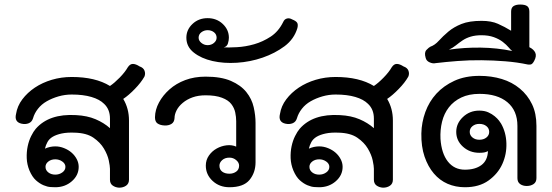

<svg xmlns="http://www.w3.org/2000/svg" viewBox="-20 -835 2480 862"><path d="M559.1 -28.3Q559.1 -10.6 546.2 -1.5Q533.3 7.6 514.6 7.6Q498 6.6 485.9 -2Q473.7 -10.6 473.7 -28.3V-77.3Q473.7 -89.4 468.4 -114.6Q463.1 -139.9 446.7 -167.7Q430.3 -195.5 399.5 -216.7Q368.7 -237.9 315.7 -239.4Q281.3 -240.9 256.8 -235.6Q232.3 -230.3 216.7 -221Q201 -211.6 193.2 -197.5Q185.4 -183.3 181.8 -167.7Q204 -177.8 228.3 -177.8Q248.5 -177.8 267.9 -169.9Q287.4 -162.1 301.5 -149.7Q315.7 -137.4 324.5 -120.7Q333.3 -104 333.3 -85.9Q333.3 -48 302.5 -21.2Q271.7 5.6 228.3 5.6Q222.2 5.6 207.6 4.8Q192.9 4 175.5 -3.3Q158.1 -10.6 141.4 -25.5Q124.7 -40.4 112.1 -69.7Q101 -97 100 -125Q99 -153 104.3 -178.3Q109.6 -203.5 119.9 -224.2Q130.3 -244.9 140.4 -256.6Q200 -325.3 321.2 -318.2Q371.7 -315.7 409.1 -299.7Q446.5 -283.8 473.7 -259.6V-303Q473.7 -343.9 447.5 -368.7Q427.3 -388.9 390.4 -399.7Q353.5 -410.6 302 -410.6Q271.7 -410.6 242.7 -402.3Q213.6 -393.9 189.9 -380.3Q166.2 -366.7 150.5 -346.7Q134.8 -326.8 128.3 -304Q123.2 -287.4 108.8 -281.6Q94.4 -275.8 76.3 -279.8Q43.4 -287.4 52 -323.2Q57.6 -359.1 80.3 -389.1Q103 -419.2 136.6 -441.7Q170.2 -464.1 212.6 -476.8Q255.1 -489.4 302 -489.4Q408.1 -489.4 473.7 -449Q493.4 -462.1 517.2 -486.4Q540.9 -510.6 554 -533.3Q564.1 -548.5 577.3 -548Q590.4 -547.5 606.6 -536.9Q624.2 -530.8 629 -517.2Q633.8 -503.5 628.3 -490.9Q613.1 -464.1 585.1 -435.4Q557.1 -406.6 533.3 -390.9Q559.1 -348 559.1 -293.9ZM273.7 -85.9Q273.7 -100 259.8 -109.8Q246 -119.7 228.3 -119.7Q209.6 -119.7 197 -109.8Q184.3 -100 184.3 -85.9Q184.3 -70.7 197 -60.9Q209.6 -51 228.3 -51Q246 -51 259.8 -60.9Q273.7 -70.7 273.7 -85.9Z M1127.3 -106.6Q1127.3 -60.1 1100.3 -27.3Q1073.2 5.6 1010.1 5.6Q965.2 5.6 934.6 -22.7Q904 -51 904 -91.4Q904 -116.7 917.9 -136.6Q931.8 -156.6 952.8 -168.2Q973.7 -179.8 997.2 -182.6Q1020.7 -185.4 1040.4 -176.8V-290.9Q1040.4 -309.6 1036.1 -330.1Q1031.8 -350.5 1018.4 -367.9Q1005.1 -385.4 976.5 -396.2Q948 -407.1 903 -407.1Q870.2 -407.1 844.7 -398Q819.2 -388.9 800.5 -373.2Q781.8 -357.6 772.7 -339.4Q763.6 -321.2 763.6 -305.1Q762.6 -286.4 749.5 -278.5Q736.4 -270.7 718.2 -271.7Q699 -272.7 687.4 -280.6Q675.8 -288.4 675.8 -308.6Q676.3 -342.4 693.7 -374.7Q711.1 -407.1 740.9 -433.6Q770.7 -460.1 811.6 -475.5Q852.5 -490.9 903 -490.9Q972.7 -490.9 1016.9 -471.7Q1061.1 -452.5 1085.9 -421.7Q1110.6 -390.9 1118.9 -354Q1127.3 -317.2 1127.3 -282.8ZM1053.5 -91.4Q1053.5 -105.1 1040.4 -116.2Q1027.3 -127.3 1010.1 -127.3Q989.9 -127.3 977.5 -116.2Q965.2 -105.1 965.2 -91.4Q965.2 -73.7 977.5 -64.4Q989.9 -55.1 1010.1 -55.1Q1027.3 -55.1 1040.4 -64.4Q1053.5 -73.7 1053.5 -91.4Z M1315.2 -709.1Q1300.5 -659.6 1257.6 -627.5Q1214.6 -595.5 1159.1 -576.3Q1103.5 -557.1 1043.9 -553.3Q984.3 -549.5 933.8 -561.1Q883.3 -572.7 850 -599Q816.7 -625.3 816.7 -665.7Q816.7 -701.5 844.2 -727.5Q871.7 -753.5 912.1 -753.5Q952.5 -753.5 980.1 -727.5Q1007.6 -701.5 1007.6 -665.7Q1007.6 -654 1003.3 -639.9Q999 -625.8 984.3 -622.2Q1006.1 -621.2 1044.2 -623.2Q1082.3 -625.3 1121.2 -636.4Q1160.1 -647.5 1195.2 -670.5Q1230.3 -693.4 1251.5 -736.4Q1256.6 -748.5 1267.9 -751.8Q1279.3 -755.1 1292.4 -747.5Q1308.1 -741.4 1313.6 -733.6Q1319.2 -725.8 1315.2 -709.1ZM952.5 -665.7Q952.5 -680.8 940.7 -690.2Q928.8 -699.5 912.1 -699.5Q896.5 -699.5 884.1 -690.2Q871.7 -680.8 871.7 -665.7Q871.7 -652.5 884.1 -642.4Q896.5 -632.3 912.1 -632.3Q928.8 -632.3 940.7 -642.4Q952.5 -652.5 952.5 -665.7Z M1743.9 -28.3Q1743.9 -10.6 1731.1 -1.5Q1718.2 7.6 1699.5 7.6Q1682.8 6.6 1670.7 -2Q1658.6 -10.6 1658.6 -28.3V-77.3Q1658.6 -89.4 1653.3 -114.6Q1648 -139.9 1631.6 -167.7Q1615.2 -195.5 1584.3 -216.7Q1553.5 -237.9 1500.5 -239.4Q1466.2 -240.9 1441.7 -235.6Q1417.2 -230.3 1401.5 -221Q1385.9 -211.6 1378 -197.5Q1370.2 -183.3 1366.7 -167.7Q1388.9 -177.8 1413.1 -177.8Q1433.3 -177.8 1452.8 -169.9Q1472.2 -162.1 1486.4 -149.7Q1500.5 -137.4 1509.3 -120.7Q1518.2 -104 1518.2 -85.9Q1518.2 -48 1487.4 -21.2Q1456.6 5.6 1413.1 5.6Q1407.1 5.6 1392.4 4.8Q1377.8 4 1360.4 -3.3Q1342.9 -10.6 1326.3 -25.5Q1309.6 -40.4 1297 -69.7Q1285.9 -97 1284.8 -125Q1283.8 -153 1289.1 -178.3Q1294.4 -203.5 1304.8 -224.2Q1315.2 -244.9 1325.3 -256.6Q1384.8 -325.3 1506.1 -318.2Q1556.6 -315.7 1593.9 -299.7Q1631.3 -283.8 1658.6 -259.6V-303Q1658.6 -343.9 1632.3 -368.7Q1612.1 -388.9 1575.3 -399.7Q1538.4 -410.6 1486.9 -410.6Q1456.6 -410.6 1427.5 -402.3Q1398.5 -393.9 1374.7 -380.3Q1351 -366.7 1335.4 -346.7Q1319.7 -326.8 1313.1 -304Q1308.1 -287.4 1293.7 -281.6Q1279.3 -275.8 1261.1 -279.8Q1228.3 -287.4 1236.9 -323.2Q1242.4 -359.1 1265.2 -389.1Q1287.9 -419.2 1321.5 -441.7Q1355.1 -464.1 1397.5 -476.8Q1439.9 -489.4 1486.9 -489.4Q1592.9 -489.4 1658.6 -449Q1678.3 -462.1 1702 -486.4Q1725.8 -510.6 1738.9 -533.3Q1749 -548.5 1762.1 -548Q1775.3 -547.5 1791.4 -536.9Q1809.1 -530.8 1813.9 -517.2Q1818.7 -503.5 1813.1 -490.9Q1798 -464.1 1769.9 -435.4Q1741.9 -406.6 1718.2 -390.9Q1743.9 -348 1743.9 -293.9ZM1458.6 -85.9Q1458.6 -100 1444.7 -109.8Q1430.8 -119.7 1413.1 -119.7Q1394.4 -119.7 1381.8 -109.8Q1369.2 -100 1369.2 -85.9Q1369.2 -70.7 1381.8 -60.9Q1394.4 -51 1413.1 -51Q1430.8 -51 1444.7 -60.9Q1458.6 -70.7 1458.6 -85.9Z M2388.4 -35.4Q2388.4 -17.2 2375.5 -8.6Q2362.6 0 2344.9 0Q2327.3 0 2315.2 -8.6Q2303 -17.2 2303 -35.4V-269.7Q2303 -338.4 2258.1 -376Q2213.1 -413.6 2132.8 -413.6Q2085.4 -413.6 2051 -397.2Q2016.7 -380.8 1995.2 -353Q1973.7 -325.3 1964.6 -288.4Q1955.6 -251.5 1957.6 -211.6Q1962.1 -146 1990.9 -109.6Q2019.7 -73.2 2067.2 -73.2Q2113.6 -73.2 2141.4 -93.9Q2169.2 -114.6 2170.7 -156.6Q2162.1 -152 2153.5 -150.5Q2144.9 -149 2131.8 -149Q2088.9 -149 2058.6 -176.3Q2028.3 -203.5 2028.3 -242.9Q2028.3 -281.3 2058.6 -309.8Q2088.9 -338.4 2131.8 -338.4Q2155.1 -338.4 2172 -330.8Q2188.9 -323.2 2201 -313.1Q2213.1 -303 2220.2 -293.7Q2227.3 -284.3 2229.8 -279.8Q2252 -240.9 2253.5 -191.9Q2255.1 -142.9 2235.4 -99Q2215.7 -55.1 2173.5 -24.7Q2131.3 5.6 2067.2 5.6Q2025.3 5.6 1989.6 -9.8Q1954 -25.3 1927.8 -56.1Q1901.5 -86.9 1886.1 -131.8Q1870.7 -176.8 1871.7 -235.9Q1872.7 -285.4 1889.6 -332.1Q1906.6 -378.8 1939.1 -414.4Q1971.7 -450 2019.9 -472.2Q2068.2 -494.4 2132.8 -494.4Q2186.4 -494.4 2232.8 -480.3Q2279.3 -466.2 2314.1 -437.1Q2349 -408.1 2368.7 -366.9Q2388.4 -325.8 2388.4 -269.7ZM2176.3 -242.9Q2176.3 -258.6 2163.9 -268.7Q2151.5 -278.8 2131.8 -278.8Q2113.6 -278.8 2101.3 -268.7Q2088.9 -258.6 2088.9 -242.9Q2088.9 -227.8 2101.3 -217.7Q2113.6 -207.6 2131.8 -207.6Q2151.5 -207.6 2163.9 -217.7Q2176.3 -227.8 2176.3 -242.9Z M2378.3 -561.6Q2370.2 -546.5 2362.4 -545.5Q2354.5 -544.4 2349 -545.5Q2302 -555.6 2248.7 -559.8Q2195.5 -564.1 2141.2 -564.6Q2086.9 -565.2 2034.6 -561.1Q1982.3 -557.1 1935.4 -551.5Q1923.7 -548.5 1908.8 -555.1Q1893.9 -561.6 1890.9 -575.8Q1883.8 -599.5 1894.7 -610.9Q1905.6 -622.2 1912.1 -625.3Q1932.3 -632.3 1950.3 -652.3Q1968.2 -672.2 1992.7 -692.9Q2017.2 -713.6 2052 -727.5Q2086.9 -741.4 2141.9 -741.4Q2185.9 -741.4 2215.9 -728Q2246 -714.6 2274.7 -697V-782.8Q2274.7 -800.5 2285.6 -807.6Q2296.5 -814.6 2315.2 -814.6Q2336.9 -814.6 2346.7 -807.6Q2356.6 -800.5 2356.6 -782.8V-623.2Q2376.8 -613.1 2383.3 -598.2Q2389.9 -583.3 2378.3 -561.6ZM2279.8 -606.1Q2273.7 -610.1 2263.6 -622.2Q2253.5 -634.3 2237.1 -647Q2220.7 -659.6 2197 -668.2Q2173.2 -676.8 2141.4 -676.8Q2114.1 -676.8 2093.2 -670.5Q2072.2 -664.1 2056.6 -653.5Q2040.9 -642.9 2027 -631.6Q2013.1 -620.2 1995.5 -612.1Q2066.2 -622.2 2138.4 -621.2Q2210.6 -620.2 2279.8 -606.1Z"/></svg>

Font: Myanmar KatKuu
Style: Regular
Weight: 400
Designer: Khon Soe Zaw Thu
Foundry: MPUA
Version: Version 1.00 September 13, 2016, initial release